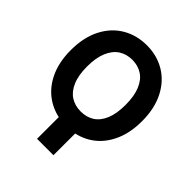

<svg xmlns="http://www.w3.org/2000/svg" viewBox="-244 -870 1220 1220"><g transform="rotate(45 366.0 -260.0)"><path d="M440.9 197.3H293.5V-19.5H440.9ZM366.7 9.8Q275.2 9.8 202.2 -33.6Q129.2 -76.9 87.8 -158.9Q46.4 -240.8 46.4 -353Q46.4 -466.1 87.8 -548.1Q129.2 -630.1 202.2 -673.5Q275.2 -716.8 366.7 -716.8Q458.7 -716.8 531 -673.5Q603.4 -630.1 644.9 -548.1Q686.3 -466.1 686.3 -353Q686.3 -240.8 644.9 -158.6Q603.4 -76.3 531 -33.3Q458.7 9.8 366.7 9.8ZM366.7 -586.1Q315.5 -586.1 276.7 -561.1Q237.9 -536.2 215.6 -484Q193.2 -431.9 193.2 -353Q193.2 -273.5 215.6 -221.9Q237.9 -170.3 276.7 -145.9Q315.5 -121.5 366.7 -121.5Q418.5 -121.5 457 -145.9Q495.4 -170.3 517.2 -221.9Q539 -273.5 539 -353Q539 -431.9 517.2 -484Q495.4 -536.2 456.7 -561.1Q417.9 -586.1 366.7 -586.1Z"/></g></svg>

Font: Pretendard Std Variable
Style: Regular
Weight: 400
Designer: Base glyphs from Inter by Rasmus Andersson; Hangeul glyphs from Noto Sans CJK(Source Han Sans) by Jang Soo-young and Kan
Foundry: Kil Hyung-jin
Version: Version 1.309;Glyphs 3.2 (3225)